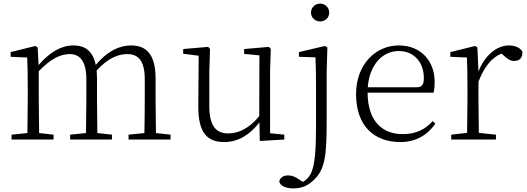

<svg xmlns="http://www.w3.org/2000/svg" viewBox="-20 -774 2925 1065"><path d="M779 0H926V-27L845 -36L843 -226V-338C843 -471 793 -522 707 -522C639 -522 574 -488 511 -414C495 -491 452 -522 387 -522C321 -522 257 -486 194 -413L189 -511L176 -519L39 -485V-459L131 -455C133 -405 134 -350 134 -282V-226L132 -36L44 -27V0H277V-27L197 -36L195 -226V-379C265 -452 319 -474 367 -474C422 -474 459 -436 459 -334V-226L457 -36L369 -27V0H601V-27L520 -36L518 -226V-335C518 -353 517 -369 516 -383C582 -455 639 -474 686 -474C746 -474 783 -439 783 -334V-226C783 -171 782 -90 781 -36L693 -27V0Z M1421 8 1557 0V-27L1478 -35V-377L1482 -502L1472 -514L1334 -502V-475L1419 -467L1418 -130C1368 -68 1309 -34 1247 -34C1178 -34 1141 -74 1141 -188V-377L1145 -502L1135 -514L996 -502V-476L1082 -465L1080 -185C1079 -37 1130 14 1224 14C1303 14 1368 -29 1419 -95Z M1756 -655C1783 -655 1806 -675 1806 -704C1806 -733 1783 -754 1756 -754C1729 -754 1705 -733 1705 -704C1705 -675 1729 -655 1756 -655ZM1607 271C1657 271 1690 255 1725 220C1786 160 1792 78 1792 -114V-377L1796 -511L1782 -519L1638 -485V-459L1730 -456C1732 -405 1733 -349 1733 -281V-92C1733 46 1729 146 1701 195C1690 213 1676 226 1660 235L1641 223C1617 205 1598 199 1577 199C1552 199 1534 211 1529 232C1532 252 1557 271 1607 271Z M2201 14C2287 14 2351 -25 2395 -88L2380 -102C2337 -54 2284 -30 2214 -30C2101 -30 2020 -101 2019 -260H2385C2389 -275 2391 -296 2391 -320C2391 -435 2315 -522 2192 -522C2063 -522 1955 -416 1955 -252C1955 -73 2058 14 2201 14ZM2020 -290C2029 -413 2101 -491 2191 -491C2280 -491 2331 -425 2331 -341C2331 -306 2322 -290 2290 -290Z M2570 0H2731V-27L2636 -37L2634 -226V-321C2666 -404 2707 -454 2762 -477L2772 -468C2794 -447 2810 -436 2832 -436C2864 -436 2878 -454 2878 -486C2869 -507 2839 -522 2803 -522C2734 -522 2667 -464 2634 -377L2628 -511L2615 -519L2478 -485V-459L2570 -455C2572 -405 2573 -350 2573 -281V-226L2571 -37L2483 -27V0Z"/></svg>

Font: Noto Serif TC ExtraLight
Style: Regular
Weight: 200
Designer: Ryoko NISHIZUKA 西塚涼子 (kana & ideographs); Frank Grießhammer (Latin, Greek & Cyrillic); Wenlong ZHANG 张文龙 (bopomofo); San
Foundry: Adobe
Version: Version 2.001;hotconv 1.1.0;makeotfexe 2.6.0